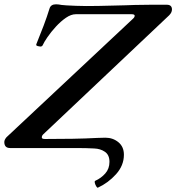

<svg xmlns="http://www.w3.org/2000/svg" viewBox="-47 -687 818 891"><path d="M407 184Q404 185 399.5 177.5Q395 170 393 162Q391 154 395 152Q422 140 441.5 118Q461 96 461 64Q461 32 440 17.5Q419 3 390 2Q355 0 306.5 0Q258 0 190 0H0Q-27 0 -27 -28Q-27 -38 -17 -50L570 -600Q578 -607 578 -614Q578 -621 564 -621H305Q283 -621 259 -604.5Q235 -588 212.5 -563.5Q190 -539 173.5 -515Q157 -491 151 -477Q148 -471 140 -471Q136 -471 128.5 -473Q121 -475 121 -479Q121 -480 121.5 -481Q122 -482 122 -483Q140 -527 155.5 -568Q171 -609 183 -648Q189 -667 213 -667Q224 -667 239 -664Q244 -663 262.5 -662Q281 -661 305.5 -660Q330 -659 354 -659Q378 -659 410 -659.5Q442 -660 474.5 -661Q507 -662 535 -662.5Q563 -663 579 -664Q616 -665 653 -665Q690 -665 727 -665Q751 -665 751 -643Q751 -629 738 -616L153 -63Q147 -57 147 -49Q147 -42 162 -42Q229 -42 289.5 -43Q350 -44 405 -47Q415 -47 424 -47.5Q433 -48 442 -48Q477 -48 502.5 -27Q528 -6 528 31Q528 81 491.5 121.5Q455 162 407 184Z"/></svg>

Font: Junicode
Style: Bold Italic
Weight: 700
Italic angle: -11°
Designer: Peter S. Baker
Version: Version 2.100; ttfautohint (v1.8.4)